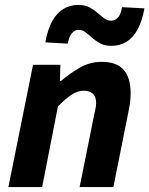

<svg xmlns="http://www.w3.org/2000/svg" viewBox="-20 -759 606 779"><path d="M14 0 114 -496H225L223 -430H227Q263 -461 304 -484.5Q345 -508 392 -508Q454 -508 482 -475.5Q510 -443 510 -381Q510 -364 508 -346.5Q506 -329 502 -310L440 0H303L362 -293Q365 -308 367.5 -319Q370 -330 370 -340Q370 -366 357 -378.5Q344 -391 319 -391Q296 -391 271.5 -375.5Q247 -360 215 -327L151 0ZM432 -573Q405 -573 386.5 -583Q368 -593 354 -605.5Q340 -618 327 -628Q314 -638 299 -638Q284 -638 272 -624.5Q260 -611 255 -582L164 -587Q173 -639 191.5 -672.5Q210 -706 237 -722.5Q264 -739 298 -739Q325 -739 343.5 -729Q362 -719 376 -706.5Q390 -694 403 -684.5Q416 -675 431 -675Q446 -675 458.5 -688Q471 -701 475 -730L566 -725Q557 -674 538.5 -640Q520 -606 493.5 -589.5Q467 -573 432 -573Z"/></svg>

Font: Source Sans 3
Style: Bold Italic
Weight: 700
Italic angle: -11°
Designer: Paul D. Hunt
Foundry: Adobe
Version: Version 3.052;hotconv 1.1.0;makeotfexe 2.6.0